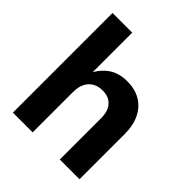

<svg xmlns="http://www.w3.org/2000/svg" viewBox="-199 -860 991 991"><g transform="rotate(45 297.0 -364.0)"><path d="M197.8 -293V0H53.7V-727.5H197.3V-387.7H173.8Q197.8 -456.1 242.7 -494.1Q287.6 -532.2 357.4 -532.2Q413.1 -532.2 454.1 -508.3Q495.1 -484.4 517.6 -438.7Q540 -393.1 540 -328.1V0H396V-302.2Q396 -353.5 370.8 -381.1Q345.7 -408.7 300.3 -408.7Q270 -408.7 247.1 -396Q224.1 -383.3 210.9 -357.9Q197.8 -332.5 197.8 -293Z"/></g></svg>

Font: Inter 28pt
Style: Bold
Weight: 700
Designer: Rasmus Andersson
Foundry: rsms
Version: Version 4.001;git-66647c0bb